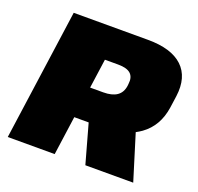

<svg xmlns="http://www.w3.org/2000/svg" viewBox="-123 -833 995 965"><g transform="rotate(20 374.5 -350.0)"><path d="M112 -700H509Q635 -700 694.5 -644Q754 -588 740 -483L731 -419Q716 -316 641 -262Q627 -252 610 -243L685 0H429L371 -208H294L265 0H14ZM388 -375Q435 -375 461 -393Q487 -411 492 -448L493 -458Q498 -495 478 -513.5Q458 -532 411 -532H340L318 -375Z"/></g></svg>

Font: Pathway Extreme 8pt Thin 12pt Black
Style: Italic
Weight: 900
Italic angle: -8°
Version: Version 1.001;gftools[0.9.26]